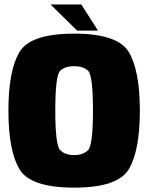

<svg xmlns="http://www.w3.org/2000/svg" viewBox="-20 -831 662 856"><path d="M310.5 5.5Q114.5 5.5 66 -77.8Q17.5 -161 17.5 -337.8Q17.5 -514.5 66 -597.8Q114.5 -681 310.5 -681Q506.5 -681 555 -597.8Q603.5 -514.5 603.5 -337.8Q603.5 -161 555 -77.8Q506.5 5.5 310.5 5.5ZM310.5 -139.5Q350.5 -139.5 372.5 -161.5Q394.5 -183.5 394.5 -337.5Q394.5 -495.5 372.5 -515.8Q350.5 -536 310.5 -536Q270.5 -536 248.5 -515.8Q226.5 -495.5 226.5 -337.5Q226.5 -183.5 248.5 -161.5Q270.5 -139.5 310.5 -139.5ZM324 -694.5 205.5 -811H342.5L417 -694.5Z"/></svg>

Font: Anybody Black
Style: Regular
Weight: 900
Designer: Tyler Finck
Foundry: Etcetera Type Company
Version: Version 1.010; ttfautohint (v1.8.3) -l 8 -r 50 -G 200 -x 14 